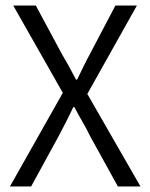

<svg xmlns="http://www.w3.org/2000/svg" viewBox="-20 -677 545 697"><path d="M16 0 208 -340 28 -657H110L204 -482Q217 -460 229 -438.5Q241 -417 256 -388H260Q274 -417 284.5 -438.5Q295 -460 307 -482L399 -657H477L297 -336L490 0H408L307 -183Q295 -208 280.5 -233Q266 -258 250 -288H246Q232 -258 219 -233Q206 -208 193 -183L93 0Z"/></svg>

Font: Assistant ExtraLight
Style: Regular
Weight: 400
Version: Version 3.000